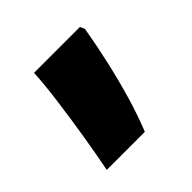

<svg xmlns="http://www.w3.org/2000/svg" viewBox="-86 -217 435 435"><g transform="rotate(-45 131.5 0.0)"><path d="M221 -125Q213 -78 202.5 -32Q192 14 179.5 56.5Q167 99 152 136H30Q38 96 46 47Q54 -2 60.5 -50.5Q67 -99 69 -136H216Z"/></g></svg>

Font: Noto Sans Display Condensed ExtraBold
Style: Regular
Weight: 800
Width: 3
Designer: Monotype Design Team
Foundry: Monotype Imaging Inc.
Version: Version 2.003